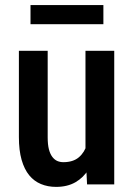

<svg xmlns="http://www.w3.org/2000/svg" viewBox="-20 -729 528 759"><path d="M317.9 -124.5V-528.3H431.6V0H324.2ZM334 -234.9 370.1 -235.8Q370.1 -182.6 360.4 -137.7Q350.6 -92.8 330.3 -59.8Q310.1 -26.9 278.1 -8.5Q246.1 9.8 201.7 9.8Q168.9 9.8 141.8 -1.5Q114.7 -12.7 95.5 -36.1Q76.2 -59.6 65.4 -97.2Q54.7 -134.8 54.7 -187V-528.3H168.5V-186Q168.5 -157.7 173.3 -138.9Q178.2 -120.1 187 -108.6Q195.8 -97.2 206.8 -92.5Q217.8 -87.9 230.5 -87.9Q269 -87.9 291.7 -107.2Q314.5 -126.5 324.2 -159.7Q334 -192.9 334 -234.9ZM388.7 -709V-633.3H100.6V-709Z"/></svg>

Font: Roboto Condensed Medium
Style: Regular
Weight: 500
Designer: Christian Robertson
Foundry: Google
Version: Version 3.0